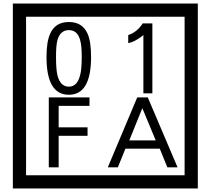

<svg xmlns="http://www.w3.org/2000/svg" viewBox="-20 -980 1195 1090"><path d="M1103 90H53V-960H1103ZM1028 15V-885H128V15ZM497 -656Q497 -442 371 -442Q244 -442 244 -656Q244 -744 265 -789Q294 -855 371 -855Q448 -855 477 -789Q497 -745 497 -656ZM444 -656Q444 -723 435 -752Q420 -809 371 -809Q322 -809 306 -752Q298 -723 298 -656Q298 -587 306 -553Q322 -488 371 -488Q419 -488 435 -554Q444 -587 444 -656ZM845 -450H794V-781Q748 -743 708 -735V-781Q759 -798 790 -847H845ZM488 -379H313V-257H477V-209H313V-30H257V-427H488ZM988 -30H930L887 -136H692L649 -30H592L759 -427H819ZM864 -183 788 -366 714 -183Z"/></svg>

Font: Unicode BMP Fallback SIL
Style: Regular
Weight: 400
Foundry: NRSI, SIL International
Version: Version 5.1 Based on Unicode 5.1